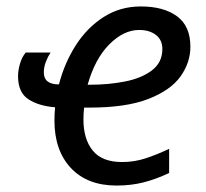

<svg xmlns="http://www.w3.org/2000/svg" viewBox="-20 -566 639 596"><path d="M342 10Q251 10 200 -44.5Q149 -99 149 -192Q149 -202 149.5 -212.5Q150 -223 151 -233Q100 -237 68 -258Q36 -279 36 -330Q36 -347 42 -368Q48 -389 60 -403H137Q129 -391 122.5 -374.5Q116 -358 116 -341Q116 -304 163 -304Q180 -370 215 -425Q250 -480 301.5 -513Q353 -546 417 -546Q488 -546 529.5 -515.5Q571 -485 571 -421Q571 -372 540.5 -329Q510 -286 441 -259Q372 -232 258 -232H241Q240 -223 239.5 -213Q239 -203 239 -195Q239 -134 268 -98.5Q297 -63 359 -63Q397 -63 432 -74.5Q467 -86 505 -104V-29Q465 -10 426 0Q387 10 342 10ZM252 -303H260Q317 -303 368 -313Q419 -323 451.5 -347.5Q484 -372 484 -414Q484 -442 464 -457.5Q444 -473 412 -473Q364 -473 319.5 -428.5Q275 -384 252 -303Z"/></svg>

Font: Noto Sans IKEA
Style: Italic
Weight: 400
Italic angle: -12°
Designer: Monotype Design Team
Foundry: Monotype Imaging Inc.
Version: Version 2.001